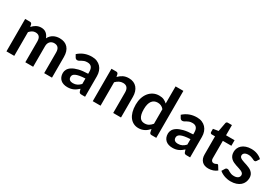

<svg xmlns="http://www.w3.org/2000/svg" viewBox="43 -1683 3766 2631"><g transform="rotate(30 1926.0 -367.5)"><path d="M66 0V-513H141.5Q165.5 -513 173 -490.5L181 -452.5Q194.5 -467.5 209.2 -480Q224 -492.5 240.8 -501.5Q257.5 -510.5 277 -515.8Q296.5 -521 319 -521Q367.5 -521 398.8 -495Q430 -469 445.5 -425Q457.5 -450.5 475.5 -468.8Q493.5 -487 515 -498.5Q536.5 -510 560.8 -515.5Q585 -521 609.5 -521Q695 -521 740.8 -470.2Q786.5 -419.5 786.5 -326.5V0H663V-326.5Q663 -425 578.5 -425Q559.5 -425 543.2 -418.5Q527 -412 514.8 -399.8Q502.5 -387.5 495.5 -369Q488.5 -350.5 488.5 -326.5V0H364.5V-326.5Q364.5 -378 343.8 -401.5Q323 -425 282.5 -425Q255.5 -425 232.5 -411.8Q209.5 -398.5 189.5 -375.5V0Z M1310 0H1254.5Q1237 0 1227 -5.2Q1217 -10.5 1212 -26.5L1201 -63Q1181.5 -45.5 1162.8 -32.2Q1144 -19 1124 -10Q1104 -1 1081.5 3.5Q1059 8 1031.5 8Q999 8 971.5 -0.8Q944 -9.5 924.2 -27Q904.5 -44.5 893.5 -70.5Q882.5 -96.5 882.5 -131Q882.5 -160 897.8 -188.2Q913 -216.5 948.5 -239.2Q984 -262 1043 -277Q1102 -292 1189.5 -294V-324Q1189.5 -375.5 1168 -400.2Q1146.5 -425 1104.5 -425Q1074.5 -425 1054.5 -418Q1034.5 -411 1019.8 -402.2Q1005 -393.5 992.5 -386.5Q980 -379.5 965 -379.5Q952.5 -379.5 943.5 -386Q934.5 -392.5 929 -402L906.5 -441.5Q995 -522.5 1120 -522.5Q1165 -522.5 1200.2 -507.8Q1235.5 -493 1260 -466.8Q1284.5 -440.5 1297.2 -404Q1310 -367.5 1310 -324ZM1070 -77Q1089 -77 1105 -80.5Q1121 -84 1135.2 -91Q1149.5 -98 1162.8 -108.2Q1176 -118.5 1189.5 -132.5V-219Q1135.5 -216.5 1099.2 -209.8Q1063 -203 1041 -192.5Q1019 -182 1009.8 -168Q1000.5 -154 1000.5 -137.5Q1000.5 -105 1019.8 -91Q1039 -77 1070 -77Z M1431.5 0V-513H1507Q1531 -513 1538.5 -490.5L1547 -450Q1578.5 -482.5 1616.2 -501.8Q1654 -521 1705.5 -521Q1747.5 -521 1780 -506.8Q1812.5 -492.5 1834.2 -466.8Q1856 -441 1867.2 -405.2Q1878.5 -369.5 1878.5 -326.5V0H1755V-326.5Q1755 -373.5 1733.5 -399.2Q1712 -425 1668 -425Q1636 -425 1608.2 -410.8Q1580.5 -396.5 1555 -371V0Z M2361 0Q2337 0 2329.5 -22.5L2319.5 -72Q2303.5 -54 2286 -39.5Q2268.5 -25 2248.2 -14.5Q2228 -4 2204.8 1.8Q2181.5 7.5 2154.5 7.5Q2112.5 7.5 2077.5 -10Q2042.5 -27.5 2017.2 -60.8Q1992 -94 1978.2 -143Q1964.5 -192 1964.5 -255Q1964.5 -312 1980 -361Q1995.5 -410 2024.5 -446Q2053.5 -482 2094 -502.2Q2134.5 -522.5 2185 -522.5Q2228 -522.5 2258.5 -508.8Q2289 -495 2313 -472V-743H2436.5V0ZM2196.5 -90.5Q2235 -90.5 2262 -106.5Q2289 -122.5 2313 -152V-382Q2292 -407.5 2267.2 -418Q2242.5 -428.5 2214 -428.5Q2186 -428.5 2163.2 -418Q2140.5 -407.5 2124.8 -386.2Q2109 -365 2100.5 -332.2Q2092 -299.5 2092 -255Q2092 -210 2099.2 -178.8Q2106.5 -147.5 2120 -127.8Q2133.5 -108 2153 -99.2Q2172.5 -90.5 2196.5 -90.5Z M2972 0H2916.5Q2899 0 2889 -5.2Q2879 -10.5 2874 -26.5L2863 -63Q2843.5 -45.5 2824.8 -32.2Q2806 -19 2786 -10Q2766 -1 2743.5 3.5Q2721 8 2693.5 8Q2661 8 2633.5 -0.8Q2606 -9.5 2586.2 -27Q2566.5 -44.5 2555.5 -70.5Q2544.5 -96.5 2544.5 -131Q2544.5 -160 2559.8 -188.2Q2575 -216.5 2610.5 -239.2Q2646 -262 2705 -277Q2764 -292 2851.5 -294V-324Q2851.5 -375.5 2830 -400.2Q2808.5 -425 2766.5 -425Q2736.5 -425 2716.5 -418Q2696.5 -411 2681.8 -402.2Q2667 -393.5 2654.5 -386.5Q2642 -379.5 2627 -379.5Q2614.5 -379.5 2605.5 -386Q2596.5 -392.5 2591 -402L2568.5 -441.5Q2657 -522.5 2782 -522.5Q2827 -522.5 2862.2 -507.8Q2897.5 -493 2922 -466.8Q2946.5 -440.5 2959.2 -404Q2972 -367.5 2972 -324ZM2732 -77Q2751 -77 2767 -80.5Q2783 -84 2797.2 -91Q2811.5 -98 2824.8 -108.2Q2838 -118.5 2851.5 -132.5V-219Q2797.5 -216.5 2761.2 -209.8Q2725 -203 2703 -192.5Q2681 -182 2671.8 -168Q2662.5 -154 2662.5 -137.5Q2662.5 -105 2681.8 -91Q2701 -77 2732 -77Z M3262 8Q3195.5 8 3159.5 -29.8Q3123.5 -67.5 3123.5 -134V-420.5H3071.5Q3061.5 -420.5 3054.2 -427Q3047 -433.5 3047 -446.5V-495.5L3129.5 -509L3155.5 -649Q3157.5 -659 3164.8 -664.5Q3172 -670 3183 -670H3247V-508.5H3382V-420.5H3247V-142.5Q3247 -118.5 3259 -105Q3271 -91.5 3291 -91.5Q3302.5 -91.5 3310.2 -94.2Q3318 -97 3323.8 -100Q3329.5 -103 3334 -105.8Q3338.5 -108.5 3343 -108.5Q3348.5 -108.5 3352 -105.8Q3355.5 -103 3359.5 -97.5L3396.5 -37.5Q3369.5 -15 3334.5 -3.5Q3299.5 8 3262 8Z M3785 -413Q3780 -405 3774.5 -401.8Q3769 -398.5 3760.5 -398.5Q3751.5 -398.5 3741.2 -403.5Q3731 -408.5 3717.5 -414.8Q3704 -421 3686.5 -426Q3669 -431 3646 -431Q3609.5 -431 3588.5 -415.8Q3567.5 -400.5 3567.5 -375Q3567.5 -358.5 3578.2 -347.2Q3589 -336 3606.8 -327.5Q3624.5 -319 3647 -312.2Q3669.5 -305.5 3693 -297.5Q3716.5 -289.5 3739 -279.2Q3761.5 -269 3779.2 -253.2Q3797 -237.5 3807.8 -215.5Q3818.5 -193.5 3818.5 -162.5Q3818.5 -125.5 3805 -94.2Q3791.5 -63 3765.5 -40.2Q3739.5 -17.5 3701.2 -4.8Q3663 8 3613.5 8Q3587 8 3561.8 3.2Q3536.5 -1.5 3513.2 -10Q3490 -18.5 3470.2 -30Q3450.5 -41.5 3435.5 -55L3464 -102Q3469.5 -110.5 3477 -115Q3484.5 -119.5 3496 -119.5Q3507.5 -119.5 3517.8 -113Q3528 -106.5 3541.5 -99Q3555 -91.5 3573.2 -85Q3591.5 -78.5 3619.5 -78.5Q3641.5 -78.5 3657.2 -83.8Q3673 -89 3683.2 -97.5Q3693.5 -106 3698.2 -117.2Q3703 -128.5 3703 -140.5Q3703 -158.5 3692.2 -170Q3681.5 -181.5 3663.8 -190Q3646 -198.5 3623.2 -205.2Q3600.5 -212 3576.8 -220Q3553 -228 3530.2 -238.8Q3507.5 -249.5 3489.8 -266Q3472 -282.5 3461.2 -306.5Q3450.5 -330.5 3450.5 -364.5Q3450.5 -396 3463 -424.5Q3475.5 -453 3499.8 -474.2Q3524 -495.5 3560.2 -508.2Q3596.5 -521 3644 -521Q3697 -521 3740.5 -503.5Q3784 -486 3813 -457.5Z"/></g></svg>

Font: Lato TR
Style: Bold
Weight: 700
Designer: Lukasz Dziedzic
Foundry: tyPoland Lukasz Dziedzic
Version: Version 1.104 2013